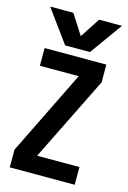

<svg xmlns="http://www.w3.org/2000/svg" viewBox="-104 -703 503 754"><g transform="rotate(15 148.0 -325.5)"><path d="M278 -72V0H14V-72L183 -416H25V-488H276V-416L106 -72ZM201 -519H100L4 -651H98L150 -570L203 -651H296Z"/></g></svg>

Font: Teko Regular
Style: Regular
Weight: 400
Designer: Manushi Parikh, Jonny Pinhorn
Foundry: Indian Type Foundry
Version: Version 1.105;PS 1.0;hotconv 1.0.78;makeotf.lib2.5.61930; tt